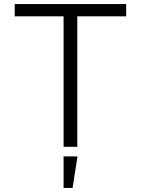

<svg xmlns="http://www.w3.org/2000/svg" viewBox="-20 -718 690 939"><path d="M291 0V-638H52V-698H597V-638H358V0ZM291 201V47H359L335 201Z"/></svg>

Font: Azeret Mono Thin ExtraLight
Style: Regular
Weight: 250
Version: Version 1.002